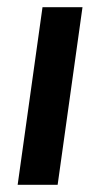

<svg xmlns="http://www.w3.org/2000/svg" viewBox="-20 -513 279 533"><path d="M98 -493H209L140 0H29Z"/></svg>

Font: Hanken Grotesk SemiBold
Style: Italic
Weight: 600
Italic angle: -8°
Designer: Alfredo Marco Pradil
Foundry: Hanken Design Co.
Version: Version 3.014